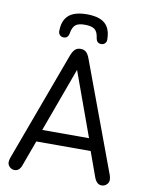

<svg xmlns="http://www.w3.org/2000/svg" viewBox="-87 -831 680 901"><g transform="rotate(10 253.0 -380.5)"><path d="M382 -141 425 -22Q437 9 460 9Q474 9 484 -0.5Q494 -10 494 -23Q494 -34 490 -45L296 -568Q289 -587 279 -596Q269 -605 253 -605Q237 -605 227 -596Q217 -587 209 -567L16 -44Q14 -38 13 -33Q12 -28 12 -23Q12 -10 22 -0.5Q32 9 45 9Q69 9 79 -21L123 -141ZM364 -199H141L253 -505ZM190 -671Q195 -698 208.5 -709Q222 -720 253 -720Q284 -720 298.5 -709.5Q313 -699 317 -673Q319 -657 325.5 -650.5Q332 -644 343 -644Q354 -644 361 -651Q368 -658 368 -669Q368 -705 355 -727.5Q342 -750 316.5 -760Q291 -770 254 -770Q217 -770 191.5 -760Q166 -750 152.5 -727.5Q139 -705 139 -669Q139 -659 146 -651.5Q153 -644 164 -644Q175 -644 181.5 -650.5Q188 -657 190 -671Z"/></g></svg>

Font: Beiruti
Style: Regular
Weight: 400
Version: Version 1.00